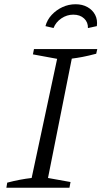

<svg xmlns="http://www.w3.org/2000/svg" viewBox="-20 -884 478 904"><path d="M10 0 14 -24Q44 -32 73 -37.5Q102 -43 129 -46L249 -607L135 -628L140 -653H438L433 -631Q395 -621 368.5 -616Q342 -611 318 -608L206 -46L312 -27L307 0ZM336 -864Q368 -864 392 -850.5Q416 -837 428 -814Q440 -791 436 -761L394 -752Q395 -779 376 -797Q357 -815 325 -815Q295 -815 269 -797.5Q243 -780 232 -752L194 -761Q202 -791 223.5 -814Q245 -837 274 -850.5Q303 -864 336 -864Z"/></svg>

Font: Piazzolla Thin Light
Style: Italic
Weight: 300
Italic angle: -11.3°
Version: Version 2.005